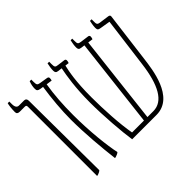

<svg xmlns="http://www.w3.org/2000/svg" viewBox="-140 -867 1094 1094"><g transform="rotate(-45 407.0 -320.5)"><path d="M89 6H95C107 2 115 -2 121 -8L117 -571C117 -584 112 -592 97 -592H58C43 -592 35 -603 35 -627V-647H22C18 -635 15 -606 15 -582C15 -570 22 -564 36 -564H77C87 -564 89 -560 89 -550Z M233 6H239C251 2 261 -2 267 -8C253 -72 238 -201 238 -335C238 -419 243 -492 255 -566L290 -561C292 -566 293 -571 293 -579C293 -585 289 -589 281 -590L232 -598C216 -601 212 -604 212 -629V-647H199C192 -628 189 -612 189 -595C189 -581 194 -576 211 -573L230 -570C218 -490 210 -403 210 -325C210 -216 222 -85 233 6Z M378 0H574C720 0 741 -205 750 -272L789 -579C790 -588 784 -591 776 -592L718 -600C697 -603 698 -611 698 -635V-647H685C684 -642 678 -616 678 -598C678 -580 684 -578 700 -575L760 -565L721 -263C702 -113 656 -28 577 -28H529L591 -567L621 -563C623 -568 625 -573 625 -581C625 -587 622 -591 616 -592L564 -599C545 -602 542 -605 542 -629V-647H529C525 -628 522 -613 522 -596C522 -582 526 -576 541 -574L564 -571L501 -28H405C390 -110 383 -235 383 -334C383 -461 397 -528 406 -566L429 -563C431 -568 433 -573 433 -581C433 -587 430 -591 424 -592L378 -598C359 -600 356 -604 356 -629V-647H343C339 -628 336 -612 336 -595C336 -581 340 -575 355 -573L380 -570C370 -520 356 -436 356 -318C356 -212 367 -71 378 0Z"/></g></svg>

Font: Noto Serif Hebrew ExtraCondensed Thin
Style: Regular
Weight: 100
Width: 2
Designer: Monotype Design Team
Foundry: Monotype Imaging Inc.
Version: Version 2.004